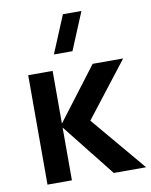

<svg xmlns="http://www.w3.org/2000/svg" viewBox="-89 -867 733 933"><g transform="rotate(-10 278.0 -401.0)"><path d="M209.5 -617.5 286.5 -802.5H378L301 -617.5ZM69 -540H189.5V-280L387 -540H537.5L328 -270L555.5 0H396L189.5 -260.5V0H69Z"/></g></svg>

Font: Vela Sans Bd
Style: Bold
Weight: 700
Designer: Principal design: Mikhail Sharanda - project Manrope.
Design modification: Ravid Balaliev
Foundry: Mikhail Sharanda
Version: Version 1.001